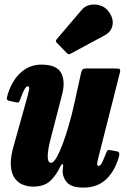

<svg xmlns="http://www.w3.org/2000/svg" viewBox="-20 -831 566 872"><path d="M14.5 -400.5Q34.5 -465.5 74.2 -501.5Q114 -537.5 168 -537.5Q237.5 -537.5 257.5 -500Q277.5 -462.5 262.5 -404L211 -204.5Q197 -152.5 196.8 -122Q196.5 -91.5 212 -91.5Q222.5 -91.5 236 -114.2Q249.5 -137 264 -175.2Q278.5 -213.5 292.2 -261Q306 -308.5 317 -358.5L347 -494.5Q349.5 -506 353.2 -513Q357 -520 371 -520H500.5Q518.5 -520 523.2 -517.5Q528 -515 524.5 -501L427.5 -118Q424 -105 421.8 -91.2Q419.5 -77.5 427 -77.5Q436 -77.5 443 -91.5Q450 -105.5 461.5 -134.5Q465 -144 468 -147.8Q471 -151.5 484.5 -148.5L509 -144Q520 -142 521.5 -136Q523 -130 519.5 -117Q500 -51 460.2 -15Q420.5 21 359 21Q303 21 282.5 -4.5Q262 -30 265 -61L267 -77.5Q268 -85 263.5 -85.2Q259 -85.5 255 -77Q234.5 -33 207 -8.2Q179.5 16.5 130 16.5Q107 16.5 84.5 8Q62 -0.5 46.5 -22Q31 -43.5 29 -81.5Q27 -119.5 45 -179L106.5 -399Q109.5 -410 112 -424.5Q114.5 -439 106.5 -439Q99 -439 91 -425Q83 -411 71.5 -378.5Q68.5 -370.5 65.8 -367.2Q63 -364 50 -367L22 -373Q12 -375.5 11.2 -381.5Q10.5 -387.5 14.5 -400.5ZM471.5 -781Q496.5 -749 491.2 -717.8Q486 -686.5 454.5 -670L300.5 -587Q291.5 -581.5 284 -589.5L238 -636.5Q230 -645.5 238.5 -654L350.5 -785.5Q366 -804 389.2 -808.8Q412.5 -813.5 435 -806.2Q457.5 -799 471.5 -781Z"/></svg>

Font: Besley* Condensed Heavy
Style: Italic
Weight: 800
Width: 3
Italic angle: -13°
Designer: Owen Earl
Foundry: indestructible type*
Version: Version 3.000; ttfautohint (v1.8.3)